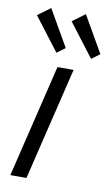

<svg xmlns="http://www.w3.org/2000/svg" viewBox="-88 -822 506 868"><g transform="rotate(10 165.0 -388.0)"><path d="M24 0 149 -518H223L98 0ZM292 -581 176 -733 234 -776 330 -609ZM133 -581 17 -733 75 -776 171 -609Z"/></g></svg>

Font: Ubuntu Sans
Style: Italic
Weight: 400
Italic angle: -13.5°
Designer: Dalton Maag Ltd
Foundry: Dalton Maag Ltd
Version: Version 1.006